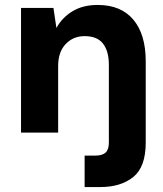

<svg xmlns="http://www.w3.org/2000/svg" viewBox="-20 -536 658 776"><path d="M65 0V-504H196L208 -423Q231 -465 273 -490.5Q315 -516 375 -516Q469 -516 519 -456.5Q569 -397 569 -288V40Q569 139 518.5 179.5Q468 220 386 220H322V93H363Q394 93 407 80.5Q420 68 420 41V-274Q420 -329 396.5 -359.5Q373 -390 322 -390Q276 -390 245.5 -358Q215 -326 215 -269V0Z"/></svg>

Font: DM Sans Black
Style: Regular
Weight: 900
Designer: Colophon Foundry, Jonny Pinhorn
Foundry: Colophon Foundry
Version: Version 4.004; ttfautohint (v1.8.4.7-5d5b)